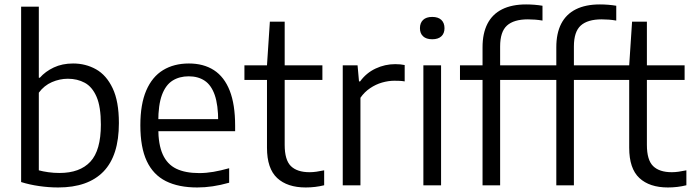

<svg xmlns="http://www.w3.org/2000/svg" viewBox="-20 -838 3132 868"><path d="M243 9.5Q200.5 9.5 157 3.2Q113.5 -3 75.5 -15V-808H155.5V-486.5H160Q185 -515 223.2 -533Q261.5 -551 310.5 -551Q367 -551 414 -524.8Q461 -498.5 489.2 -439.2Q517.5 -380 517.5 -281.5Q517.5 -134.5 447.8 -62.5Q378 9.5 243 9.5ZM249 -56Q341 -56 388.5 -107Q436 -158 436 -274.5Q436 -355.5 416.5 -400.5Q397 -445.5 363.2 -463.8Q329.5 -482 287 -482Q250 -482 214.8 -466.8Q179.5 -451.5 155.5 -419V-68Q173.5 -63 198.2 -59.5Q223 -56 249 -56Z M871.5 9.5Q787 9.5 729.8 -19.2Q672.5 -48 643.5 -109.8Q614.5 -171.5 614.5 -271.5Q614.5 -367 641.2 -429Q668 -491 717.2 -521Q766.5 -551 834 -551Q900.5 -551 947.2 -520.8Q994 -490.5 1018.5 -428.2Q1043 -366 1043 -269.5V-245H658V-299.5H984L966.5 -287.5Q966.5 -363.5 950.8 -408.5Q935 -453.5 905.2 -473.2Q875.5 -493 833 -493Q791 -493 760 -473.5Q729 -454 712.2 -409Q695.5 -364 695.5 -287.5V-259.5Q695.5 -184.5 715.8 -139.8Q736 -95 777 -75.2Q818 -55.5 881 -55.5Q912 -55.5 945.2 -61.2Q978.5 -67 1016 -77.5V-12Q977 -1 941.8 4.2Q906.5 9.5 871.5 9.5Z M1362 9.5Q1279 9.5 1233 -33.2Q1187 -76 1187 -170V-542.5L1200 -740H1267V-183Q1267 -114.5 1295.2 -87Q1323.5 -59.5 1379.5 -59.5Q1394.5 -59.5 1410.5 -61.8Q1426.5 -64 1445.5 -68V-0.5Q1425.5 4.5 1404.5 7Q1383.5 9.5 1362 9.5ZM1085 -476.5V-542.5H1437.5V-476.5Z M1529.5 0V-542.5H1596.5L1603 -470H1608Q1636 -508.5 1678.2 -528.2Q1720.5 -548 1766.5 -548Q1779 -548 1789.2 -547Q1799.5 -546 1809.5 -544V-470Q1798 -472 1786.8 -472.5Q1775.5 -473 1762.5 -473Q1736 -473 1707.2 -464.8Q1678.5 -456.5 1653 -439.2Q1627.5 -422 1609.5 -396V0Z M1894 0V-542.5H1974V0ZM1934 -660.5Q1907 -660.5 1892.8 -673.8Q1878.5 -687 1878.5 -710.5Q1878.5 -734.5 1892.8 -748Q1907 -761.5 1934 -761.5Q1961 -761.5 1975.2 -748Q1989.5 -734.5 1989.5 -710.5Q1989.5 -687 1975.2 -673.8Q1961 -660.5 1934 -660.5Z M2161.5 0V-624.5Q2161.5 -687.5 2183.8 -730.8Q2206 -774 2250 -796Q2294 -818 2358.5 -818Q2377 -818 2395.8 -816.5Q2414.5 -815 2432.5 -812V-745Q2415.5 -748 2399.2 -749.2Q2383 -750.5 2366.5 -750.5Q2303 -750.5 2272 -722.5Q2241 -694.5 2241 -628V0ZM2059.5 -476.5V-542.5H2411.5V-476.5Z M2495 0V-624.5Q2495 -687.5 2517.2 -730.8Q2539.5 -774 2583.5 -796Q2627.5 -818 2692 -818Q2710.5 -818 2729.2 -816.5Q2748 -815 2766 -812V-745Q2749 -748 2732.8 -749.2Q2716.5 -750.5 2700 -750.5Q2636.5 -750.5 2605.5 -722.5Q2574.5 -694.5 2574.5 -628V0ZM2393 -476.5V-542.5H2745V-476.5Z M2999.5 9.5Q2916.5 9.5 2870.5 -33.2Q2824.5 -76 2824.5 -170V-542.5L2837.5 -740H2904.5V-183Q2904.5 -114.5 2932.8 -87Q2961 -59.5 3017 -59.5Q3032 -59.5 3048 -61.8Q3064 -64 3083 -68V-0.5Q3063 4.5 3042 7Q3021 9.5 2999.5 9.5ZM2722.5 -476.5V-542.5H3075V-476.5Z"/></svg>

Font: Encode Sans Condensed Thin
Style: Regular
Weight: 400
Version: Version 3.002